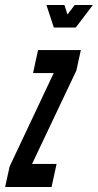

<svg xmlns="http://www.w3.org/2000/svg" viewBox="-44 -747 390 767"><path d="M-23.5 0H162L182 -92H84L261 -465L279 -547H108L88 -455H170.5L-5.5 -82ZM171 -637H258.5L327 -727H254.5L225.5 -689L213.5 -727H141.5Z"/></svg>

Font: League Gothic SemiCondensed Italic
Style: Regular
Weight: 400
Width: 4
Designer: The League of Moveable Type
Version: Version 1.600; ttfautohint (v1.8.3)